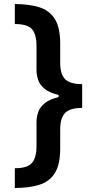

<svg xmlns="http://www.w3.org/2000/svg" viewBox="-20 -792 495 948"><path d="M53.2 136.2V38.6Q116.2 38.6 138.2 12.2Q160.2 -14.2 160.2 -69.8V-186.5Q160.2 -213.9 168.7 -238.5Q177.2 -263.2 200.9 -282.5Q224.6 -301.8 269.5 -312.5V-323.2Q224.6 -334 200.9 -353Q177.2 -372.1 168.7 -396.5Q160.2 -420.9 160.2 -448.2V-565.9Q160.2 -621.6 138.2 -647.5Q116.2 -673.3 53.2 -673.3V-772Q124 -772 174.3 -756.1Q224.6 -740.2 251 -697.8Q277.3 -655.3 277.3 -576.2V-481.4Q277.3 -426.3 300.8 -401.6Q324.2 -377 383.8 -376.5H385.7V-259.3Q324.7 -258.8 301 -233.9Q277.3 -209 277.3 -153.3V-59.6Q277.3 20 251 62.3Q224.6 104.5 174.3 120.4Q124 136.2 53.2 136.2Z"/></svg>

Font: Inter SemiBold
Style: Regular
Weight: 600
Designer: Rasmus Andersson
Foundry: rsms
Version: Version 4.001;git-9221beed3